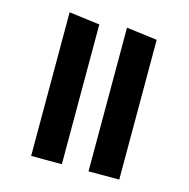

<svg xmlns="http://www.w3.org/2000/svg" viewBox="-100 -770 856 869"><g transform="rotate(15 327.5 -335.5)"><path d="M533.8 -654 389.8 -672.4V0.8H533.8ZM264.9 -654 120.9 -672.4V0.8H264.9Z"/></g></svg>

Font: Anek Kannada Medium
Style: Regular
Weight: 500
Designer: Vaishnavi Murthy, Maithili Shingre (Kannada) & Yesha Goshar (Latin)
Foundry: Ek Type
Version: Version 1.003